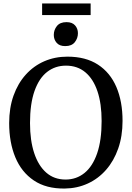

<svg xmlns="http://www.w3.org/2000/svg" viewBox="-20 -1079 762 1110"><path d="M354.5 11Q247 12.5 175.5 -35.8Q104 -84 68.5 -169.8Q33 -255.5 33 -367Q33 -455.5 58.2 -526.2Q83.5 -597 129 -647.5Q174.5 -698 236 -724.8Q297.5 -751.5 369.5 -751.5Q475.5 -751.5 546.2 -705.5Q617 -659.5 652.8 -576Q688.5 -492.5 688.5 -380Q688.5 -292 663.5 -220.5Q638.5 -149 593.5 -97.5Q548.5 -46 487.5 -18Q426.5 10 354.5 11ZM359 -41Q421.5 -41 468.5 -79Q515.5 -117 541.5 -192.2Q567.5 -267.5 567.5 -379.5Q567.5 -479.5 543.5 -551Q519.5 -622.5 473.5 -661Q427.5 -699.5 361.5 -699.5Q299 -699.5 252.2 -663Q205.5 -626.5 179.5 -552.8Q153.5 -479 153.5 -367.5Q153.5 -267.5 177.5 -194.5Q201.5 -121.5 247.2 -81.2Q293 -41 359 -41ZM356.5 -812.5Q324 -812.5 307.5 -831.5Q291 -850.5 291 -877Q291 -906 309 -928.5Q327 -951 364 -951H365Q397.5 -951 414 -932.2Q430.5 -913.5 430.5 -887Q430.5 -858 412.5 -835.2Q394.5 -812.5 357.5 -812.5ZM504 -1059V-992H223.5V-1059Z"/></svg>

Font: Merriweather 20pt
Style: Regular
Weight: 400
Version: Version 2.100